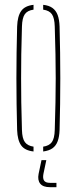

<svg xmlns="http://www.w3.org/2000/svg" viewBox="-20 -624 318 796"><path d="M51 -85Q49.5 -138.5 48.8 -192.2Q48 -246 48 -299.5Q48 -353 48.8 -406.8Q49.5 -460.5 51 -514Q52.5 -557 67.8 -578.5Q83 -600 119 -604V-584Q93.5 -580.5 82.8 -565Q72 -549.5 71 -514Q69 -450.5 68.2 -399Q67.5 -347.5 67.5 -299.5Q67.5 -251.5 68.2 -200Q69 -148.5 71 -85Q72 -50 83.2 -34.8Q94.5 -19.5 119 -16V4Q83 0 67.8 -21.2Q52.5 -42.5 51 -85ZM159 4V-16Q184 -19.5 195 -34.8Q206 -50 207 -85Q209 -148.5 210 -200Q211 -251.5 211 -299.5Q211 -347.5 210 -399Q209 -450.5 207 -514Q206 -549.5 195.2 -565Q184.5 -580.5 159 -584V-604Q183 -601.5 197.5 -591Q212 -580.5 219 -561.8Q226 -543 227 -514Q228.5 -460.5 229.2 -406.8Q230 -353 230 -299.5Q230 -246 229.2 -192.2Q228.5 -138.5 227 -85Q226 -57 219 -38.2Q212 -19.5 197.5 -9.2Q183 1 159 4ZM214 152H187Q158.5 152 146.8 137.5Q135 123 140 97L152 40H172L160 97Q156.5 115.5 162.8 124.8Q169 134 187 134H214Z"/></svg>

Font: Big Shoulders Stencil Thin
Style: Regular
Weight: 100
Designer: Patric King
Foundry: XO Type Co
Version: Version 2.001